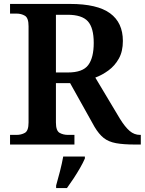

<svg xmlns="http://www.w3.org/2000/svg" viewBox="-20 -734 735 975"><path d="M31 0V-49H64Q88 -49 106.5 -59.5Q125 -70 125 -112V-601Q125 -643 106.5 -654Q88 -665 64 -665H31V-714H336Q474 -714 539 -666.5Q604 -619 604 -526Q604 -473 583.5 -436.5Q563 -400 531 -376.5Q499 -353 464 -340L589 -131Q615 -89 638.5 -69Q662 -49 691 -49H695V0H668Q607 0 569 -7Q531 -14 506.5 -33.5Q482 -53 460 -90L336 -312H264V-112Q264 -70 282.5 -59.5Q301 -49 325 -49H358V0ZM325 -366Q400 -366 428 -403.5Q456 -441 456 -516Q456 -593 426 -626Q396 -659 323 -659H264V-366ZM265 208Q274 177 284.5 136Q295 95 301 61H411V71Q402 92 386.5 119Q371 146 353.5 172.5Q336 199 320 221H265Z"/></svg>

Font: Noto Nastaliq Urdu SemiBold
Style: Regular
Weight: 600
Version: Version 3.007